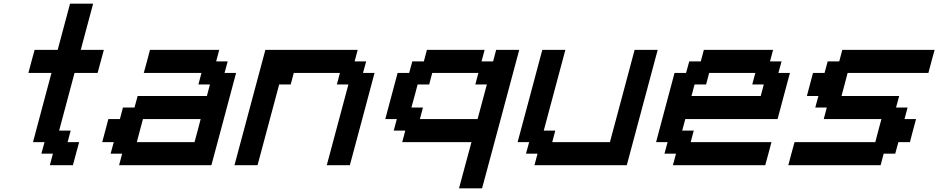

<svg xmlns="http://www.w3.org/2000/svg" viewBox="-20 -895 5082 1040"><path d="M250 0H375Q380.4 -21 391.6 -62.5Q402.8 -104 408.7 -125H346.2L362.8 -187.5H300.3L383.8 -500H508.8Q514.2 -520.5 525.6 -562.3Q537.1 -604 542.5 -625H417.5Q428.7 -667 450.9 -750Q473.1 -833 484.4 -875H359.4Q348.1 -833 325.9 -750Q303.7 -667 292.5 -625H167.5Q161.6 -604 150.4 -562.3Q139.2 -520.5 133.8 -500H258.8Q242.2 -437.5 208.7 -312.5Q175.3 -187.5 158.7 -125H221.2L204.1 -62.5H266.6Z M625 0H1125Q1147.5 -83 1192.1 -250Q1236.8 -417 1258.8 -500H1196.3L1213.4 -562.5H1150.9L1167.5 -625H792.5Q787.1 -604 775.9 -562.3Q764.6 -520.5 758.8 -500H1071.3L1054.7 -437.5H1117.2L1100.6 -375H725.6L708.5 -312.5H646L629.4 -250H566.9Q561.5 -229 550.3 -187.3Q539.1 -145.5 533.7 -125H596.2L579.1 -62.5H641.6ZM1033.7 -125H721.2Q726.6 -145.5 737.5 -187.3Q748.5 -229 754.4 -250H1066.9Q1061.5 -229 1050.5 -187.3Q1039.6 -145.5 1033.7 -125Z M1750 0H1875Q1897.5 -83 1942.1 -250Q1986.8 -417 2008.8 -500H1946.3L1963.4 -562.5H1900.9L1917.5 -625H1417.5Q1389.6 -520.5 1333.7 -312.3Q1277.8 -104 1250 0H1375L1492.2 -437.5H1554.7L1571.3 -500H1821.3L1804.7 -437.5H1867.2Z M2466.3 125H2591.3Q2625 0 2692.1 -250Q2759.3 -500 2792.5 -625H2667.5L2650.9 -562.5H2588.4L2605 -625H2292.5L2275.9 -562.5H2213.4L2196.3 -500H2133.8Q2122.6 -458 2100.3 -375Q2078.1 -292 2066.9 -250H2129.4L2112.8 -187.5H2175.3L2158.7 -125H2533.7Q2522.5 -83.5 2500 -0.2Q2477.5 83 2466.3 125ZM2566.9 -250H2254.4L2271 -312.5H2208.5Q2214.4 -333 2225.6 -375Q2236.8 -417 2242.2 -437.5H2304.7L2321.3 -500H2571.3L2554.7 -437.5H2617.2Z M2875 0H3375Q3402.8 -104 3458.7 -312.3Q3514.6 -520.5 3542.5 -625H3417.5Q3395.5 -542 3350.8 -375.2Q3306.2 -208.5 3283.7 -125H2971.2L2987.8 -187.5H2925.3L3042.5 -625H2917.5Q2895.5 -542 2850.8 -375Q2806.2 -208 2783.7 -125H2846.2L2829.1 -62.5H2891.6Z M3625 0H4125Q4130.9 -21 4142.1 -62.5Q4153.3 -104 4158.7 -125H3721.2L3737.8 -187.5H3675.3L3691.9 -250H4191.9Q4203.1 -292 4225.3 -375.2Q4247.6 -458.5 4258.8 -500H4196.3L4213.4 -562.5H4150.9L4167.5 -625H3792.5L3775.9 -562.5H3713.4L3696.3 -500H3633.8Q3617.2 -437.5 3583.7 -312.5Q3550.3 -187.5 3533.7 -125H3596.2L3579.1 -62.5H3641.6ZM4100.6 -375H3725.6L3742.2 -437.5H3804.7L3821.3 -500H4071.3L4054.7 -437.5H4117.2Z M4250 0H4750L4766.6 -62.5H4829.1L4846.2 -125H4908.7Q4914.1 -145.5 4925 -187.3Q4936 -229 4941.9 -250H4879.4L4896 -312.5H4833.5L4850.6 -375H4538.1Q4543.9 -396 4554.9 -437.5Q4565.9 -479 4571.3 -500H5008.8Q5014.2 -520.5 5025.4 -562.3Q5036.6 -604 5042.5 -625H4542.5L4525.9 -562.5H4463.4L4446.3 -500H4383.8Q4378.4 -479 4367.2 -437.5Q4356 -396 4350.6 -375H4413.1L4396 -312.5H4458.5L4441.9 -250H4754.4Q4748.5 -229 4737.5 -187.3Q4726.6 -145.5 4721.2 -125H4283.7Q4277.8 -104 4266.6 -62.5Q4255.4 -21 4250 0Z"/></svg>

Font: Faithful 32x
Style: Oblique
Weight: 400
Foundry: Faithful Resource Pack
Version: Version 1.0; January 27, 2023